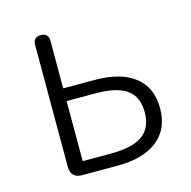

<svg xmlns="http://www.w3.org/2000/svg" viewBox="-84 -617 699 701"><g transform="rotate(-15 265.0 -266.5)"><path d="M141 0Q122 0 111 -11Q100 -22 100 -41V-504Q100 -533 129 -533Q158 -533 158 -504V-324H277Q374 -324 426 -284Q481 -243 481 -163Q481 -83 426 -41Q373 0 277 0H188ZM158 -49H267Q346 -49 384.5 -76.5Q423 -104 423 -163Q423 -222 385 -249Q347 -276 267 -276H212H158Z"/></g></svg>

Font: GenSenRounded TW L
Style: Regular
Weight: 300
Version: Version 1.501;PS 1;hotconv 16.6.51;makeotf.lib2.5.65220